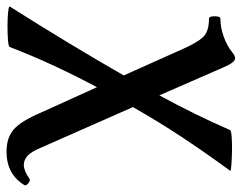

<svg xmlns="http://www.w3.org/2000/svg" viewBox="-124 -375 740 588"><g transform="rotate(90 246.0 -81.0)"><path d="M-28 259Q31 166 82 81.5Q133 -3 183 -90L101 -273Q83 -314 66 -332.5Q49 -351 9 -351Q4 -351 2.5 -359.5Q1 -368 2.5 -377Q4 -386 9 -386Q36 -386 64 -396Q92 -406 112 -422Q122 -431 131 -431Q143 -431 158 -396L244 -199Q304 -309 350 -415Q351 -419 371 -420.5Q391 -422 415.5 -421.5Q440 -421 458.5 -419.5Q477 -418 475 -416Q418 -338 370.5 -266Q323 -194 280 -118L404 163Q417 194 429.5 205Q442 216 457 216Q475 216 499 199Q505 195 513.5 202.5Q522 210 519 214Q486 269 416 269Q374 269 348.5 247Q323 225 297 164L219 -8Q183 60 153 124.5Q123 189 96 259Q95 263 75.5 264.5Q56 266 31 266Q6 266 -12 264Q-30 262 -28 259Z"/></g></svg>

Font: Junicode SmExp
Style: Bold
Weight: 700
Width: 6
Designer: Peter S. Baker
Version: Version 2.205; ttfautohint (v1.8.4)